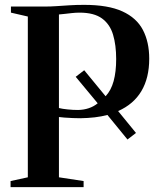

<svg xmlns="http://www.w3.org/2000/svg" viewBox="-20 -770 653 790"><path d="M23.5 0V-25L94.5 -40.5V-702L25 -718V-743H161.5Q188.5 -743 213.5 -744.8Q238.5 -746.5 265.5 -748.2Q292.5 -750 326 -750Q425 -750 483.5 -723.2Q542 -696.5 568 -646.8Q594 -597 594 -528.5Q594 -449.5 561.8 -395.2Q529.5 -341 466 -313L539.5 -223L504.5 -196L422 -297Q397.5 -290.5 369.5 -287.2Q341.5 -284 310.5 -283.5Q298 -283.5 279.8 -284.2Q261.5 -285 245.2 -286.2Q229 -287.5 222.5 -288.5V-40.5L324 -25V0ZM301.5 -317.5Q325 -318 345.2 -324.8Q365.5 -331.5 382 -345L291.5 -454L326.5 -481L414.5 -374Q437 -398 447.5 -436.2Q458 -474.5 458 -527Q458 -584.5 445.2 -627.2Q432.5 -670 399.8 -694Q367 -718 307.5 -718Q292 -718 275.8 -716.2Q259.5 -714.5 245.8 -712.8Q232 -711 222.5 -710.5V-325.5Q236 -322 258 -319.8Q280 -317.5 301.5 -317.5Z"/></svg>

Font: Merriweather 120pt SemiBold
Style: Regular
Weight: 600
Version: Version 2.100